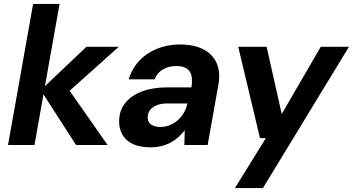

<svg xmlns="http://www.w3.org/2000/svg" viewBox="-20 -740 1801 980"><path d="M368 0 188 -280 421 -501H586L299 -244L308 -316L529 0ZM21 0 149 -720H284L156 0Z M749 12Q692 12 656 -6Q620 -24 603.5 -55Q587 -86 588 -123Q589 -176 619 -214Q649 -252 704 -273Q759 -294 833 -294H957Q963 -331 957 -355Q951 -379 932 -391Q913 -403 879 -403Q842 -403 812 -386Q782 -369 769 -335H637Q653 -389 690 -429Q727 -469 781 -491Q835 -513 899 -513Q970 -513 1017.5 -488.5Q1065 -464 1085.5 -418.5Q1106 -373 1095 -309L1040 0H921L923 -75Q909 -57 891 -40.5Q873 -24 851.5 -12.5Q830 -1 804 5.5Q778 12 749 12ZM799 -92Q824 -92 847 -101.5Q870 -111 888 -127Q906 -143 918.5 -164.5Q931 -186 936 -210V-212H833Q803 -212 780.5 -203Q758 -194 746 -178.5Q734 -163 734 -142Q733 -117 751 -104.5Q769 -92 799 -92Z M1179 220 1337 -35H1307L1196 -501H1341L1418 -158L1617 -501H1761L1322 220Z"/></svg>

Font: DM Sans 18pt
Style: Bold Italic
Weight: 700
Italic angle: -10°
Designer: Colophon Foundry, Jonny Pinhorn
Foundry: Colophon Foundry
Version: Version 4.004;gftools[0.9.30]